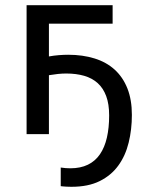

<svg xmlns="http://www.w3.org/2000/svg" viewBox="-20 -510 590 730"><path d="M81.1 -490.2V0H166V-224.1C178.1 -226.1 189.5 -227.6 200.2 -228.8C210.9 -229.9 221.5 -230.5 231.9 -230.5C257.3 -230.5 280.1 -227.5 300.3 -221.7C320.5 -215.8 337.6 -206.5 351.6 -193.8C365.6 -181.2 376.3 -164.7 383.8 -144.5C391.3 -124.3 395 -99.9 395 -71.3C395 -40 392.2 -12 386.5 12.9C380.8 37.8 372 59 360.1 76.4C348.2 93.8 332.9 107.1 314.2 116.2C295.5 125.3 273.1 129.9 247.1 129.9C235.7 129.9 223.6 128.9 210.9 127V197.8C212.9 198.1 215.5 198.4 218.8 198.7C222 199.1 225.6 199.3 229.5 199.5L241.2 200C245.1 200.1 248.7 200.2 252 200.2C294.3 200.2 330 193 359.1 178.5C388.3 164 411.9 144.3 429.9 119.4C448 94.5 461.1 65.4 469.2 32.2C477.4 -1 481.4 -36.1 481.4 -73.2C481.4 -111.7 475.7 -145.2 464.4 -173.8C453 -202.5 436.8 -226.3 415.8 -245.4C394.8 -264.4 369.3 -278.6 339.4 -287.8C309.4 -297.1 276 -301.8 239.3 -301.8C227.9 -301.8 216 -301.3 203.6 -300.3C191.2 -299.3 178.7 -297.7 166 -295.4V-419.9H408.2V-490.2Z"/></svg>

Font: CodeNewRoman Nerd Font Mono
Style: Regular
Weight: 400
Monospace: yes
Designer: Sam Radian
Foundry: Code New Roman
Version: Version 2.00 November 29, 2014;Nerd Fonts 3.2.1